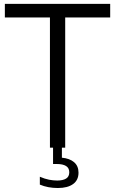

<svg xmlns="http://www.w3.org/2000/svg" viewBox="-20 -760 592 988"><path d="M237 0V-670H5V-740H547V-670H315.5V0ZM277.5 207.5Q226.5 207.5 185 190V149.5Q210.5 160.5 232.5 164.8Q254.5 169 274.5 169Q303.5 169 320 159Q336.5 149 336.5 126.5Q336.5 104.5 319.8 94.2Q303 84 273.5 84H253V-10H298.5V51.5Q338 55 361 74.5Q384 94 384 128.5Q384 167 356 187.2Q328 207.5 277.5 207.5Z"/></svg>

Font: Encode Sans SemiCondensed SemiCondensed
Style: Regular
Weight: 400
Width: 4
Designer: Multiple Designers
Foundry: Impallari Type
Version: Version 3.000; ttfautohint (v1.8.3) -l 8 -r 50 -G 200 -x 14 